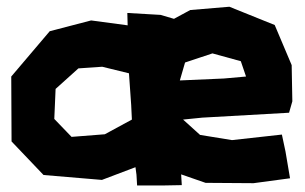

<svg xmlns="http://www.w3.org/2000/svg" viewBox="-20 -530 912 575"><path d="M845.7 -192.4 855.5 -226.6 853.5 -335 802.7 -455.1 667 -509.8 549.8 -500 501 -473.6 460.9 -485.4 361.3 -491.2 362.3 -454.1 252.9 -468.8 128.9 -436.5 13.7 -300.8 14.6 -106.4 110.4 -5.9 285.2 8.8 385.7 -29.3 388.7 -6.8 390.6 25.4H470.7L524.4 24.4L522.5 -7.8L595.7 17.6L739.3 18.6L848.6 3.9L835 -76.2L824.2 -127L674.8 -110.4L579.1 -126L528.3 -171.9L585.9 -177.7ZM716.8 -300.8 650.4 -294.9 518.6 -289.1 534.2 -342.8 616.2 -370.1 701.2 -346.7ZM214.8 -325.2 286.1 -330.1 366.2 -310.5 373 -213.9V-212.9L375 -171.9L293.9 -127.9L194.3 -120.1L142.6 -173.8L146.5 -263.7Z"/></svg>

Font: MaokenAssortedSans-TC
Style: Regular
Weight: 500
Version: Version 0.83